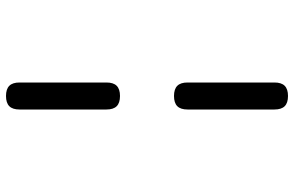

<svg xmlns="http://www.w3.org/2000/svg" viewBox="-190 -680 980 640"><g transform="rotate(90 300.0 -360.0)"><path d="M345 -495Q345 -472 334 -461Q323 -450 300 -450Q277 -450 266 -461Q255 -472 255 -495V-785Q255 -808 266 -819Q277 -830 300 -830Q323 -830 334 -819Q345 -808 345 -785ZM345 65Q345 88 334 99Q323 110 300 110Q277 110 266 99Q255 88 255 65V-225Q255 -248 266 -259Q277 -270 300 -270Q323 -270 334 -259Q345 -248 345 -225Z"/></g></svg>

Font: Maple Mono NF
Style: Regular
Weight: 400
Monospace: yes
Designer: subframe7536
Version: Version 7.000